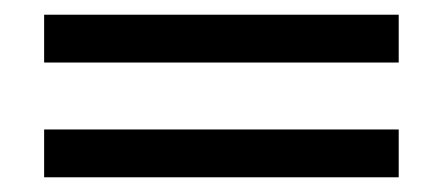

<svg xmlns="http://www.w3.org/2000/svg" viewBox="-20 -430 602 261"><path d="M40 -345V-410H522V-345ZM40 -189V-254H522V-189Z"/></svg>

Font: Turret Road Medium
Style: Regular
Weight: 500
Designer: Noponies
Foundry: Noponies
Version: Version 1.001; ttfautohint (v1.8)